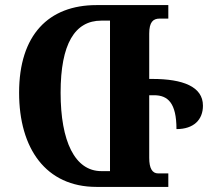

<svg xmlns="http://www.w3.org/2000/svg" viewBox="-20 -734 827 754"><path d="M578 -424H566V-602C566 -647 581 -661 607 -661H641V-714H359C171 -714 55 -597 55 -370C55 -151 160 0 359 0H641V-53H601C578 -53 566 -73 566 -114V-360H585C639 -360 673 -330 673 -227C741 -227 777 -264 777 -319C777 -394 698 -424 578 -424ZM412 -62H378C274 -62 218 -179 218 -370C218 -562 274 -653 378 -653H412Z"/></svg>

Font: Noto Serif Georgian ExtraCondensed ExtraBold
Style: Regular
Weight: 800
Width: 2
Designer: Monotype Design Team, Akaki Razmadze
Foundry: Google LLC
Version: Version 2.003